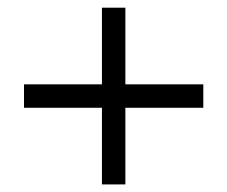

<svg xmlns="http://www.w3.org/2000/svg" viewBox="-20 -592 596 504"><path d="M43 -370.6H247.6V-571.8H309.1V-370.6H513.7V-309.1H309.1V-107.9H247.6V-309.1H43Z"/></svg>

Font: NMS Futura Pro Book
Style: Regular
Weight: 400
Designer: Blend3rman
Version: Version 0.1